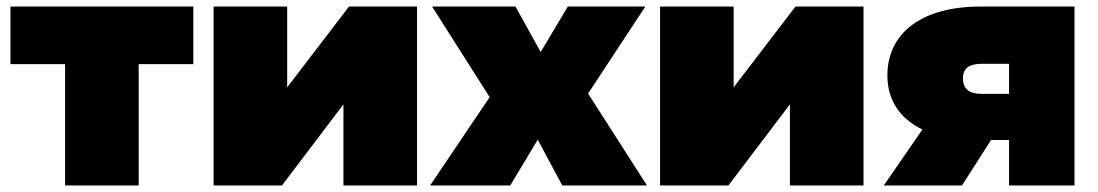

<svg xmlns="http://www.w3.org/2000/svg" viewBox="-20 -567 3358 587"><path d="M179 0H404V-371H571V-547H12V-371H179Z M633 0H842L1030 -248V0H1255V-547H1047L858 -300V-547H633Z M1295 0H1540L1624 -140L1699 0H1958L1778 -281L1953 -547H1716L1633 -408L1556 -547H1301L1477 -270Z M1998 0H2207L2395 -248V0H2620V-547H2412L2223 -300V-547H1998Z M3065 0H3265V-547H2977C2802 -547 2693 -469 2693 -336C2693 -260 2732 -204 2800 -171L2682 0H2921L3010 -139H3065ZM2924 -328C2924 -359 2944 -372 2982 -372H3065V-280H2982C2944 -280 2924 -294 2924 -328Z"/></svg>

Font: Chess Sans Black
Style: Regular
Weight: 900
Designer: Wolf Bōese
Foundry: Wolf Bōese
Version: Version 7.223;Glyphs 3.3 (3306)